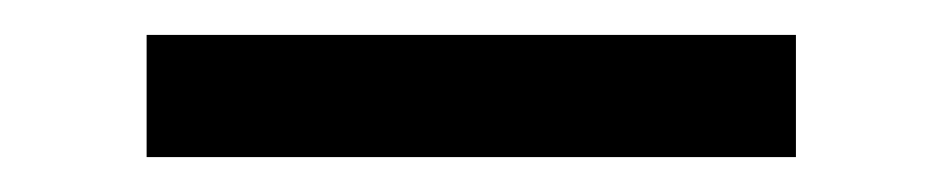

<svg xmlns="http://www.w3.org/2000/svg" viewBox="-20 -395 540 110"><path d="M64 -305V-375H436V-305Z"/></svg>

Font: Iosevka Algr
Style: Regular
Weight: 400
Monospace: yes
Designer: Belleve Invis
Foundry: Belleve Invis
Version: Version 26.0.2; ttfautohint (v1.8.3)